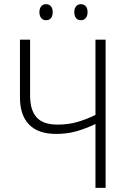

<svg xmlns="http://www.w3.org/2000/svg" viewBox="-20 -905 617 925"><path d="M488.8 0H439.9V-307.6Q393.1 -285.2 347.9 -272.5Q302.7 -259.8 250.5 -259.8Q164.1 -259.8 120.1 -304.9Q76.2 -350.1 76.2 -435.1V-713.9H125V-443.8Q125 -375 156.2 -339.8Q187.5 -304.7 257.3 -304.7Q308.1 -304.7 351.1 -316.9Q394 -329.1 439.9 -351.1V-713.9H488.8ZM169.9 -846.7Q169.9 -863.8 178.5 -874.3Q187 -884.8 201.7 -884.8Q217.3 -884.8 225.6 -874.5Q233.9 -864.3 233.9 -846.7Q233.9 -828.1 225.6 -817.9Q217.3 -807.6 201.7 -807.6Q187 -807.6 178.5 -818.1Q169.9 -828.6 169.9 -846.7ZM337.9 -846.7Q337.9 -864.3 346.4 -874.5Q355 -884.8 369.6 -884.8Q384.8 -884.8 393.3 -874.5Q401.9 -864.3 401.9 -846.7Q401.9 -828.6 393.3 -818.1Q384.8 -807.6 369.6 -807.6Q354.5 -807.6 346.2 -818.1Q337.9 -828.6 337.9 -846.7Z"/></svg>

Font: Open Sans SemiCondensed Light
Style: Regular
Weight: 300
Width: 4
Designer: Monotype Design Team
Foundry: Monotype Imaging Inc.
Version: Version 3.000